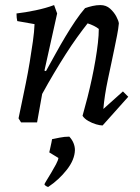

<svg xmlns="http://www.w3.org/2000/svg" viewBox="-20 -482 550 756"><path d="M384 12Q374 12 358.5 7.5Q343 3 328 -5.5Q313 -14 305 -26Q315 -61 324.5 -98.5Q334 -136 342 -173.5Q350 -211 356 -246.5Q362 -282 365.5 -313Q369 -344 369 -368Q362 -374 350 -380Q338 -386 325 -390Q306 -366 284 -335.5Q262 -305 239 -269Q216 -233 192.5 -193.5Q169 -154 146 -112L126 0H63L53 -16Q58 -40 65.5 -76Q73 -112 81.5 -153.5Q90 -195 97 -237.5Q104 -280 109.5 -319Q115 -358 116 -387L48 -399Q45 -411 45 -429Q80 -433 120.5 -441.5Q161 -450 193 -462L205 -429L155 -204L161 -202Q181 -238 200 -272.5Q219 -307 238.5 -339.5Q258 -372 277 -400Q296 -428 315 -450Q329 -455 344.5 -458.5Q360 -462 375 -462Q398 -462 413.5 -448Q429 -434 438 -417Q447 -400 448 -390Q446 -368 441 -343Q436 -318 430.5 -291Q425 -264 419 -236Q412 -203 405 -170Q398 -137 393.5 -107.5Q389 -78 387 -53L464 -122L485 -101ZM170 254Q166 254 160.5 250Q155 246 155 244Q155 242 163 229Q171 216 181.5 198.5Q192 181 200.5 165Q209 149 210 140L174 118Q175 114 177.5 102.5Q180 91 182.5 79.5Q185 68 185 66Q195 64 214.5 60Q234 56 253 56Q264 68 269.5 81.5Q275 95 275 109Q274 147 243 186.5Q212 226 170 254Z"/></svg>

Font: Labrada
Style: Italic
Weight: 400
Italic angle: -7°
Designer: Mercedes Jáuregui
Foundry: Omnibus-Type Team
Version: Version 1.000